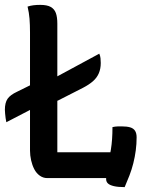

<svg xmlns="http://www.w3.org/2000/svg" viewBox="-43 -730 613 787"><path d="M151 0Q134 0 120 -10Q106 -20 97.5 -36.5Q89 -53 84.5 -73Q80 -93 80 -113Q80 -171 80 -231.5Q80 -292 80 -352.5Q80 -413 80 -474Q80 -535 80 -596Q80 -629 78 -653.5Q76 -678 70 -703Q82 -707 94.5 -708.5Q107 -710 122 -710Q150 -710 165 -701.5Q180 -693 186 -676.5Q192 -660 192 -633Q192 -571 192 -506Q192 -441 192 -374Q192 -307 192 -240Q192 -173 192 -106H422Q437 -106 447.5 -99.5Q458 -93 464 -79.5Q470 -66 471.5 -46Q473 -26 471 0ZM418 -209Q423 -210 429 -211Q435 -212 441.5 -212Q448 -212 455 -212Q477 -212 490.5 -208Q504 -204 510.5 -194Q517 -184 517 -167Q517 -140 513.5 -113.5Q510 -87 503.5 -61Q497 -35 487.5 -10.5Q478 14 468 37Q441 37 424 33Q407 29 399.5 22Q392 15 392 4Q392 -20 398.5 -49Q405 -78 411.5 -117Q418 -156 418 -209ZM364 -510Q368 -501 369 -491Q370 -481 370 -472Q370 -448 362 -429.5Q354 -411 338 -397Q322 -383 297 -370L195 -318Q184 -313 169 -310.5Q154 -308 140 -305.5Q126 -303 114 -297L-17 -229Q-19 -237 -20 -246Q-21 -255 -22 -264Q-23 -273 -23 -280Q-23 -309 -12 -325Q-1 -341 27 -354L116 -398Q126 -402 139.5 -404.5Q153 -407 166.5 -409Q180 -411 190 -416Z"/></svg>

Font: Recursive Casual Medium
Style: Regular
Weight: 500
Version: Version 1.047